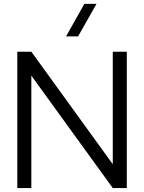

<svg xmlns="http://www.w3.org/2000/svg" viewBox="-20 -961 736 981"><path d="M317.4 -774.9 411.1 -941.4H473.1L378.9 -774.9ZM68.4 0V-696.8H140.1L556.2 -122.1V-696.8H627.9V0H556.2L140.1 -574.7V0Z"/></svg>

Font: Basically A Sans Serif
Style: Regular
Weight: 400
Designer: Hyung-Suk Kim
Foundry: Mental Design
Version: 1.000